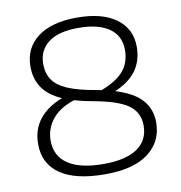

<svg xmlns="http://www.w3.org/2000/svg" viewBox="-84 -827 862 914"><g transform="rotate(-10 347.5 -370.0)"><path d="M352 9Q208.5 9 135 -41.8Q61.5 -92.5 61.5 -187.5Q61.5 -258.5 101 -307.8Q140.5 -357 211.5 -383.5Q146.5 -412.5 118 -455.8Q89.5 -499 89.5 -557Q89.5 -646 156.8 -697.5Q224 -749 347.5 -749Q469.5 -749 537 -699.5Q604.5 -650 604.5 -562.5Q604.5 -429.5 466.5 -372.5Q555.5 -345 594.2 -300.5Q633 -256 633 -192Q633 -100.5 561.8 -45.8Q490.5 9 352 9ZM375 -394Q390 -391 404 -388.5Q479 -417 512.8 -457.5Q546.5 -498 546.5 -557.5Q546.5 -627 494 -663.2Q441.5 -699.5 346 -699.5Q248.5 -699.5 200 -661.8Q151.5 -624 151.5 -559Q151.5 -515 172.2 -483.2Q193 -451.5 241.8 -430Q290.5 -408.5 375 -394ZM123 -194Q123 -118.5 181.8 -79.5Q240.5 -40.5 353 -40.5Q460.5 -40.5 516 -78.5Q571.5 -116.5 571.5 -188Q571.5 -251.5 522.2 -287Q473 -322.5 352.5 -344Q304.5 -352.5 266 -364Q194 -340.5 158.5 -295.5Q123 -250.5 123 -194Z"/></g></svg>

Font: Encode Sans Expanded Expanded Light
Style: Regular
Weight: 300
Width: 7
Designer: Multiple Designers
Foundry: Impallari Type
Version: Version 3.000; ttfautohint (v1.8.3) -l 8 -r 50 -G 200 -x 14 